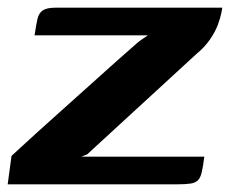

<svg xmlns="http://www.w3.org/2000/svg" viewBox="-31 -480 599 500"><path d="M181 -72H501Q498 -47 494.5 -32Q491 -17 484.5 -10.5Q478 -4 465.5 -2Q453 0 430 0H-11L-1 -74Q0 -75 18 -91.5Q36 -108 65 -134.5Q94 -161 129.5 -192.5Q165 -224 201.5 -257Q238 -290 270 -318.5Q302 -347 325 -367Q333 -374 341.5 -379.5Q350 -385 354 -388H59Q63 -415 66.5 -430.5Q70 -446 80.5 -453Q91 -460 114 -460H548Q548 -459 545.5 -446.5Q543 -434 536.5 -416Q530 -398 516 -377.5Q502 -357 480 -339L196 -78Z"/></svg>

Font: Genos SemiBold
Style: Italic
Weight: 600
Italic angle: -8°
Version: Version 1.010